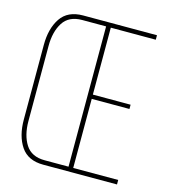

<svg xmlns="http://www.w3.org/2000/svg" viewBox="-106 -785 772 870"><g transform="rotate(15 280.5 -350.0)"><path d="M312 -365H489V-345H312V-21H523V0H177Q105 0 72 -49Q39 -98 39 -175V-525Q39 -602 72 -651Q105 -700 177 -700H523V-679H312ZM290 -679H178Q116 -679 88.5 -636Q61 -593 61 -526V-174Q61 -107 88.5 -64Q116 -21 178 -21H290Z"/></g></svg>

Font: Bebas Neue Light
Style: Regular
Weight: 300
Designer: Ryoichi Tsunekawa
Foundry: Ryoichi Tsunekawa
Version: Version 1.003;PS 001.003;hotconv 1.0.70;makeotf.lib2.5.58329